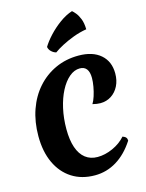

<svg xmlns="http://www.w3.org/2000/svg" viewBox="-160 -1210 1014 1330"><g transform="rotate(-15 347.0 -545.0)"><path d="M604 -185Q621 -179 628 -170.5Q635 -162 635 -148Q580 -63 508 -19Q436 25 352 25Q257 25 187.5 -19.5Q118 -64 80 -145.5Q42 -227 42 -338Q42 -441 72 -526.5Q102 -612 157.5 -674.5Q213 -737 288.5 -771.5Q364 -806 454 -806Q555 -806 612 -756.5Q669 -707 669 -621Q669 -571 649.5 -532Q630 -493 595.5 -470.5Q561 -448 517 -448Q505 -448 491 -450Q477 -452 461 -456Q473 -475 483 -506Q493 -537 499 -571Q505 -605 505 -632Q505 -675 488.5 -696.5Q472 -718 440 -718Q400 -718 364 -687.5Q328 -657 300.5 -604Q273 -551 257.5 -482Q242 -413 242 -335Q242 -257 260.5 -203Q279 -149 315 -121Q351 -93 402 -93Q456 -93 511.5 -118Q567 -143 604 -185ZM260 -920Q280 -954 317 -994Q354 -1034 400 -1067.5Q446 -1101 491 -1115Q501 -1107 515 -1090Q529 -1073 541 -1043.5Q553 -1014 554 -968Q505 -960 458.5 -942.5Q412 -925 374 -905Q336 -885 312 -867Q293 -872 278 -886.5Q263 -901 260 -920Z"/></g></svg>

Font: Merienda Black
Style: Regular
Weight: 900
Designer: Eduardo Rodriguez Tunni
Foundry: Eduardo Rodriguez Tunni
Version: Version 2.001